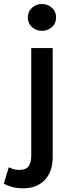

<svg xmlns="http://www.w3.org/2000/svg" viewBox="-84 -742 368 986"><path d="M38 225Q5.5 225 -19 218.8Q-43.5 212.5 -64.5 201.5L-39 117Q-26.5 123 -14 126.8Q-1.5 130.5 16 130.5Q49 130.5 62.8 112Q76.5 93.5 76.5 57V-495H186.5V67.5Q186.5 115.5 168.2 150.8Q150 186 116.5 205.5Q83 225 38 225ZM131.5 -583.5Q102 -583.5 80.5 -602.5Q59 -621.5 59 -652.5Q59 -683 80.5 -702.2Q102 -721.5 131.5 -721.5Q161 -721.5 182.5 -702.2Q204 -683 204 -652.5Q204 -621.5 182.5 -602.5Q161 -583.5 131.5 -583.5Z"/></svg>

Font: Geologica Cursive
Style: Regular
Weight: 400
Designer: Sindre Bremnes, Frode Helland
Foundry: Monokrom Skriftforlag AS
Version: Version 1.010;gftools[0.9.28]